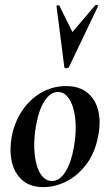

<svg xmlns="http://www.w3.org/2000/svg" viewBox="-20 -751 448 785"><path d="M158 14Q103 14 70.5 -15Q38 -44 28 -91Q18 -138 28 -193Q40 -254 72 -300.5Q104 -347 150 -373Q196 -399 249 -399Q305 -399 338 -371.5Q371 -344 382 -297.5Q393 -251 381 -193Q368 -125 332.5 -78.5Q297 -32 251 -9Q205 14 158 14ZM192 -11Q224 -11 247.5 -48.5Q271 -86 282 -149Q290 -194 289.5 -234.5Q289 -275 280 -307Q271 -339 255 -357Q239 -375 216 -375Q188 -375 164 -341Q140 -307 127 -236Q119 -191 120 -150Q121 -109 129.5 -78Q138 -47 154 -29Q170 -11 192 -11ZM243 -477 211 -726Q211 -729 216.5 -729.5Q222 -730 223 -727L276 -620L370 -730Q372 -732 377 -730.5Q382 -729 381 -726L262 -477Q259 -472 251 -472Q243 -472 243 -477Z"/></svg>

Font: Cormorant
Style: Bold Italic
Weight: 700
Italic angle: -10°
Designer: Christian Thalmann (Catharsis Fonts)
Foundry: Catharsis Fonts
Version: Version 4.000